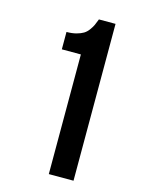

<svg xmlns="http://www.w3.org/2000/svg" viewBox="-108 -764 613 828"><g transform="rotate(15 198.0 -350.0)"><path d="M107.9 -534.2V-611.8Q132.3 -611.8 151.4 -616.9Q170.4 -622.1 182.1 -629.2Q193.8 -636.2 203.4 -649.2Q212.9 -662.1 217.8 -672.6Q222.7 -683.1 229 -700.2H303.2V0H192.9V-534.2Z"/></g></svg>

Font: Bebas Neue Bold
Style: Regular
Weight: 700
Designer: Ryoichi Tsunekawa
Foundry: Ryoichi Tsunekawa
Version: Version 1.300